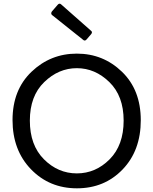

<svg xmlns="http://www.w3.org/2000/svg" viewBox="-20 -1015 833 1042"><path d="M744 -362.5Q744 -198 645.5 -95.5Q547 7 397.5 7Q248 7 148 -96.5Q48 -200 48 -363.5Q48 -527 151 -625.5Q254 -724 397 -724Q540 -724 642 -625.5Q744 -527 744 -362.5ZM218.5 -150.5Q295 -74 397 -74Q499 -74 575 -150.5Q651 -227 651 -360.5Q651 -494 573.5 -569.5Q496 -645 397 -645Q298 -645 220 -569.5Q142 -494 142 -360.5Q142 -227 218.5 -150.5ZM450 -801Q445 -795 440 -795Q435 -795 431 -799L263 -933Q258 -937 258 -942Q258 -947 261 -952L293 -989Q298 -995 303 -995Q308 -995 312 -991L473 -849Q479 -845 479 -840Q479 -835 475 -830Z"/></svg>

Font: Sanchez
Style: Regular
Weight: 400
Designer: Daniel Hernández
Foundry: LatinoType
Version: Version 1.001